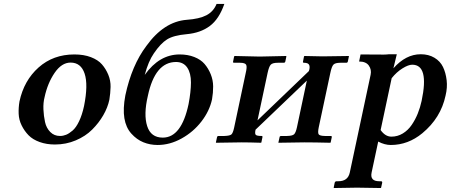

<svg xmlns="http://www.w3.org/2000/svg" viewBox="-20 -718 2271 967"><path d="M335.4 -402.8Q290.5 -402.8 255.1 -351.1Q219.7 -299.3 204.6 -229Q197.3 -201.2 198.7 -167.2Q200.2 -133.3 206.8 -103.3Q213.4 -73.2 233.2 -53.2Q252.9 -33.2 282.2 -33.2Q297.9 -33.2 313 -39.3Q328.1 -45.4 345.7 -60.5Q363.3 -75.7 378.4 -107.4Q393.6 -139.2 403.3 -184.1Q424.8 -291.5 406.2 -347.2Q387.7 -402.8 335.4 -402.8ZM78.1 -207Q100.6 -312.5 174.3 -378.2Q248 -443.8 354.5 -443.8Q401.9 -443.8 437.7 -430.2Q473.6 -416.5 493.4 -393.8Q513.2 -371.1 525.4 -341.6Q537.6 -312 536.9 -280Q536.1 -248 530.8 -215.8Q522.5 -176.3 500.2 -137.7Q478 -99.1 444.3 -65.4Q410.6 -31.7 361.6 -11Q312.5 9.8 256.8 9.8Q214.4 9.8 179.7 -2.7Q145 -15.1 124 -36.6Q103 -58.1 89.1 -86.2Q75.2 -114.3 74 -145Q72.8 -175.8 78.1 -207Z M611.3 -237.8Q643.6 -389.2 717.3 -486.8Q805.2 -608.9 919.9 -618.2Q983.9 -622.6 1019.5 -641.1Q1055.2 -659.7 1070.8 -698.2H1109.9Q1083.5 -622.1 1036.9 -587.2Q990.2 -552.2 920.4 -545.9Q854 -540 821.3 -519.5Q788.6 -499 754.9 -449.2Q727.1 -409.2 709 -340.8Q782.2 -443.8 884.8 -443.8Q925.8 -443.8 958.5 -430.9Q991.2 -418 1010.3 -395.8Q1029.3 -373.5 1041.3 -344.2Q1053.2 -314.9 1053.5 -283Q1053.7 -251 1047.9 -217.8Q1035.2 -158.7 994.4 -106Q953.6 -53.2 894.5 -20.5Q835.4 12.2 773.9 12.2Q735.4 12.2 701.9 -1.5Q668.5 -15.1 641.4 -45.2Q614.3 -75.2 606.4 -122.6Q598.6 -169.9 611.3 -237.8ZM866.7 -405.8Q760.7 -405.8 724.6 -234.9Q702.6 -141.1 721.2 -83Q739.7 -24.9 799.8 -24.9Q894 -24.9 929.7 -193.8Q941.4 -254.9 941.7 -302.2Q941.9 -349.6 922.9 -377.7Q903.8 -405.8 866.7 -405.8Z M1288.1 -433.1 1420.9 -436 1422.4 -434.1 1417 -408.2Q1415.5 -402.3 1409.7 -401.9H1379.4Q1352.5 -401.9 1343.5 -392.1Q1334.5 -382.3 1327.6 -350.1L1276.9 -111.8L1535.6 -359.9Q1542 -377.9 1537.6 -389.9Q1533.2 -401.9 1510.7 -401.9Q1504.9 -401.9 1505.9 -407.2L1511.2 -434.1L1513.7 -436Q1568.4 -434.1 1604.5 -434.1L1736.8 -436L1737.3 -434.1L1731.9 -408.2Q1730.5 -402.3 1724.6 -401.9H1694.8Q1668 -401.9 1659.2 -392.3Q1650.4 -382.8 1643.6 -350.1L1585.4 -77.1Q1579.6 -49.3 1585 -41.5Q1590.3 -33.7 1616.2 -33.2H1646Q1651.9 -33.2 1650.9 -26.9L1645.5 -1L1644 1Q1563.5 -1 1512.2 -1L1381.8 1L1382.3 -1L1388.2 -27.8Q1389.2 -32.7 1395 -33.2H1425.3Q1452.6 -33.7 1461.2 -41.7Q1469.7 -49.8 1475.6 -77.1L1525.4 -312L1267.1 -64.9Q1262.7 -45.4 1267.8 -39.3Q1272.9 -33.2 1297.4 -33.2Q1303.2 -33.2 1301.8 -26.9L1296.4 -1L1294.9 1Q1235.4 -1 1196.3 -1L1067.9 1L1067.4 -1L1073.2 -27.8Q1074.2 -32.7 1079.1 -33.2H1110.4Q1137.7 -34.2 1145.5 -41Q1153.3 -47.9 1159.2 -75.2L1217.3 -349.1Q1225.1 -380.9 1220 -391.4Q1214.8 -401.9 1188.5 -401.9H1158.7Q1152.8 -401.9 1153.8 -407.2L1159.2 -434.1L1162.6 -436Z M1952.6 -324.2 1897 -63Q1920.4 -29.8 1951.2 -29.8Q1982.4 -29.8 2008.8 -45.9Q2035.2 -62 2053.5 -88.9Q2071.8 -115.7 2084 -146Q2096.2 -176.3 2103.5 -210Q2142.1 -392.1 2056.2 -392.1Q2036.6 -392.1 2006.8 -373.5Q1977.1 -355 1952.6 -324.2ZM1741.7 150.9 1846.7 -341.8Q1852.1 -367.2 1837.6 -387.7Q1823.2 -408.2 1788.6 -408.2L1795.9 -443.8Q1820.8 -443.8 1858.4 -443.4Q1896 -442.9 1913.3 -443.1Q1930.7 -443.4 1938.5 -444.8H1978.5L1961.4 -374Q2023.9 -444.8 2099.1 -444.8Q2138.7 -444.8 2168 -427.2Q2197.3 -409.7 2211.2 -380.6Q2225.1 -351.6 2229.5 -314.2Q2233.9 -276.9 2224.1 -236.8Q2200.2 -124 2106.9 -46.9Q2035.2 12.2 1948.2 12.2Q1917.5 12.2 1884.8 -4.9L1851.6 150.9Q1842.3 194.8 1890.1 194.8H1898.4Q1906.2 194.8 1904.8 203.1L1899.4 227.1L1897.9 229Q1817.4 227.1 1778.3 227.1L1662.1 229L1660.6 227.1L1665.5 203.1Q1667 195.3 1675.3 194.8H1684.1Q1732.4 194.8 1741.7 150.9Z"/></svg>

Font: Linux Libertine Slanted
Style: Semibold Slanted
Weight: 600
Designer: Philipp H. Poll
Foundry: Philipp H. Poll
Version: Version 5.1.1